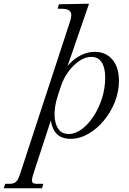

<svg xmlns="http://www.w3.org/2000/svg" viewBox="-163 -733 696 1033"><path d="M-143 280 -135 256H-111Q-88 256 -76.5 245Q-65 234 -54 200L213 -615Q220 -635 220.5 -651Q221 -667 209.5 -676.5Q198 -686 166 -686H147L154 -710L316 -713L184 -330L168 -329Q202 -391 249.5 -422.5Q297 -454 346 -454Q407 -454 442 -412Q477 -370 477 -298Q477 -240 455 -184.5Q433 -129 395.5 -84Q358 -39 311.5 -12.5Q265 14 217 14Q151 14 126 -35Q101 -84 112 -157L122 -120L17 201Q6 235 10 245.5Q14 256 36 256H70L63 280ZM207 -12Q242 -12 277 -38Q312 -64 340.5 -107.5Q369 -151 386 -205Q403 -259 403 -315Q403 -369 384 -398Q365 -427 328 -427Q297 -427 265 -406Q233 -385 206 -349Q179 -313 164 -267L149 -221Q130 -164 130.5 -116.5Q131 -69 150 -40.5Q169 -12 207 -12Z"/></svg>

Font: Baskervville
Style: Italic
Weight: 400
Italic angle: -18°
Designer: ANRT
Foundry: ANRT
Version: Version 1.100